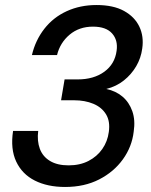

<svg xmlns="http://www.w3.org/2000/svg" viewBox="-20 -732 602 764"><path d="M239 12Q169 12 118.5 -13.5Q68 -39 44.5 -89Q21 -139 32 -211H132Q127 -171 138.5 -140Q150 -109 179 -91.5Q208 -74 253 -74Q298 -74 332 -91.5Q366 -109 387 -139Q408 -169 413 -207Q419 -249 402 -277Q385 -305 351.5 -319Q318 -333 275 -333H223L237 -416H289Q353 -416 395 -446.5Q437 -477 444 -530Q450 -572 426 -599Q402 -626 350 -626Q295 -626 257 -594Q219 -562 207 -513H107Q121 -572 156.5 -617.5Q192 -663 245.5 -687.5Q299 -712 364 -712Q431 -712 473.5 -688.5Q516 -665 534.5 -626Q553 -587 546 -539Q541 -501 522 -468.5Q503 -436 473 -412Q443 -388 403 -378Q441 -370 467.5 -347.5Q494 -325 506.5 -289.5Q519 -254 512 -208Q505 -148 469 -98Q433 -48 374.5 -18Q316 12 239 12Z"/></svg>

Font: DM Sans 36pt Medium
Style: Italic
Weight: 500
Italic angle: -10°
Designer: Colophon Foundry, Jonny Pinhorn
Foundry: Colophon Foundry
Version: Version 4.004;gftools[0.9.30]